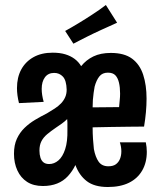

<svg xmlns="http://www.w3.org/2000/svg" viewBox="-20 -737 649 769"><path d="M152 8Q114 8 88.5 -8.5Q63 -25 49.5 -54.5Q36 -84 36 -121Q36 -156 47.5 -181Q59 -206 78 -224.5Q97 -243 120.5 -257Q144 -271 168 -283Q185 -293 199.5 -302.5Q214 -312 224.5 -323Q235 -334 241 -347.5Q247 -361 247 -378Q246 -415 232 -430Q218 -445 197 -445Q173 -445 160 -427.5Q147 -410 147 -381Q147 -369 149 -356Q151 -343 155 -329L56 -324Q52 -340 50 -355Q48 -370 48 -384Q48 -427 65 -458.5Q82 -490 114 -508Q146 -526 191 -526Q220 -526 241.5 -519.5Q263 -513 279 -501Q295 -489 305 -472Q325 -497 354 -511Q383 -525 424 -525Q478 -525 509 -502Q540 -479 553.5 -437.5Q567 -396 567 -342Q567 -316 564.5 -288Q562 -260 557 -230Q534 -230 499 -229.5Q464 -229 425.5 -228.5Q387 -228 351 -227Q351 -202 352.5 -180Q354 -158 356 -140Q362 -108 375 -89.5Q388 -71 414 -71Q433 -71 444 -79Q455 -87 460.5 -100.5Q466 -114 466 -131Q466 -140 464.5 -149Q463 -158 460 -167H564Q566 -157 567 -147.5Q568 -138 568 -129Q568 -86 549.5 -54Q531 -22 496.5 -5Q462 12 412 12Q358 12 327.5 -11.5Q297 -35 282 -76Q270 -51 252 -31.5Q234 -12 209 -2Q184 8 152 8ZM177 -80Q197 -80 214 -94.5Q231 -109 241 -139.5Q251 -170 250 -217Q250 -224 250 -231.5Q250 -239 250 -246Q250 -253 249 -260Q239 -250 227 -241.5Q215 -233 203 -225Q184 -212 169 -199.5Q154 -187 146 -171.5Q138 -156 138 -134Q138 -118 142 -105.5Q146 -93 154.5 -86.5Q163 -80 177 -80ZM351 -307 457 -308Q458 -322 459.5 -335.5Q461 -349 461 -362Q461 -387 456.5 -406Q452 -425 442 -435.5Q432 -446 412 -446Q390 -446 378 -431Q366 -416 359 -390Q357 -379 355 -365Q353 -351 352 -337Q351 -323 351 -307ZM274 -562 241 -613Q254 -620 267.5 -628Q281 -636 294.5 -644Q308 -652 322 -661Q336 -670 350 -679Q364 -688 377.5 -697.5Q391 -707 404 -717L449 -646Q433 -639 417 -631.5Q401 -624 386 -617.5Q371 -611 357 -604Q343 -597 328.5 -590Q314 -583 301 -576Q288 -569 274 -562Z"/></svg>

Font: Truculenta
Style: Bold
Weight: 700
Designer: Ivan Castro, Eva Sanz & Omnibus-Type Team
Foundry: Omnibus-Type
Version: Version 1.002